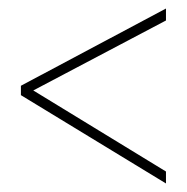

<svg xmlns="http://www.w3.org/2000/svg" viewBox="-20 -578 439 450"><path d="M369 -148 29 -355V-377L369 -558V-530L58 -366L369 -176Z"/></svg>

Font: Noto Sans Lao ExtraCondensed Thin
Style: Regular
Weight: 100
Width: 2
Designer: Monotype Design Team
Foundry: Monotype Imaging Inc.
Version: Version 2.003; ttfautohint (v1.8.4.7-5d5b)